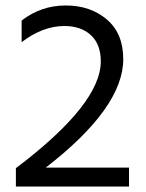

<svg xmlns="http://www.w3.org/2000/svg" viewBox="-20 -681 534 701"><path d="M451 0H38V-67Q348 -301 348 -457Q348 -519 312 -552.5Q276 -586 215 -586Q136 -586 59 -527V-606Q130 -661 220 -661Q310 -661 370 -610Q430 -559 430 -465Q430 -288 147 -69H451Z"/></svg>

Font: Hind Mysuru
Style: Regular
Weight: 400
Designer: Manushi Parikh, Hitesh Malaviya
Foundry: Indian Type Foundry
Version: Version 0.703;PS 1.0;hotconv 1.0.86;makeotf.lib2.5.63406